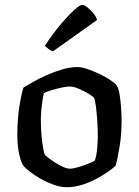

<svg xmlns="http://www.w3.org/2000/svg" viewBox="-20 -779 578 799"><path d="M258 0Q231 0 202.5 -10.5Q174 -21 148.5 -35.5Q123 -50 104.5 -64.5Q86 -79 80 -86Q68 -100 60 -136.5Q52 -173 52 -218Q52 -258 55.5 -294.5Q59 -331 65 -362Q71 -393 77 -414Q91 -423 116.5 -437.5Q142 -452 173.5 -466Q205 -480 238.5 -490Q272 -500 302 -500Q320 -500 344.5 -491.5Q369 -483 394.5 -471Q420 -459 439 -446Q458 -433 465 -424Q473 -414 477.5 -387Q482 -360 484 -329.5Q486 -299 486 -277Q486 -222 478 -171Q470 -120 461 -89Q449 -78 427.5 -63Q406 -48 378.5 -33.5Q351 -19 320 -9.5Q289 0 258 0ZM270 -77Q284 -77 306 -83.5Q328 -90 347.5 -98Q367 -106 374 -110Q381 -127 384 -156.5Q387 -186 387 -212Q387 -245 384.5 -280Q382 -315 378.5 -341Q375 -367 371 -372Q368 -377 350 -388Q332 -399 309.5 -409Q287 -419 269 -419Q258 -419 236.5 -414.5Q215 -410 194 -403.5Q173 -397 163 -392Q160 -382 157 -362.5Q154 -343 152 -321Q150 -299 150 -280Q150 -244 153 -212.5Q156 -181 160 -160Q164 -139 167 -134Q170 -131 182 -121.5Q194 -112 210 -102Q226 -92 242.5 -84.5Q259 -77 270 -77ZM200 -565Q190 -569 181 -576Q172 -583 167 -589Q200 -639 232 -677Q264 -715 288.5 -737Q313 -759 322 -759Q330 -759 343 -749Q356 -739 368 -724.5Q380 -710 384 -696Z"/></svg>

Font: Texturina Medium 12pt Medium
Style: Regular
Weight: 500
Version: Version 1.002